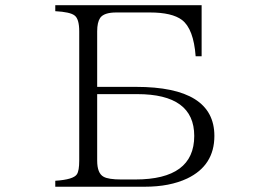

<svg xmlns="http://www.w3.org/2000/svg" viewBox="-20 -770 1040 736"><path d="M191.9 -750H752.9V-554.2H730Q722.2 -659.2 677.7 -693.4Q639.6 -722.2 554.7 -722.2H425.8Q378.4 -722.2 363.8 -701.2Q352.5 -684.1 352.5 -649.9V-437H501.5Q801.8 -437 801.8 -249Q801.8 -135.7 697.8 -85.9Q630.9 -54.2 534.7 -54.2H191.9V-77.1Q261.7 -81.5 274.9 -102.1Q283.7 -115.7 283.7 -154.3V-649.9Q283.7 -697.8 265.6 -710.9Q248.5 -724.1 191.9 -727.1ZM352.5 -409.2V-154.3Q352.5 -105.5 377.4 -92.3Q396 -82 444.8 -82H498.5Q724.6 -82 724.6 -249Q724.6 -409.2 505.9 -409.2Z"/></svg>

Font: I.Ming
Style: Regular
Weight: 400
Designer: Ichiten Fonts Project
Version: Version 5.10 Mar 24, 2018